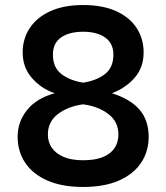

<svg xmlns="http://www.w3.org/2000/svg" viewBox="-20 -731 660 762"><path d="M310 11Q226 11 168 -14.5Q110 -40 80 -85Q50 -130 50 -188Q50 -248 87.5 -294.5Q125 -341 197 -361Q144 -379 107 -421Q70 -463 70 -523Q70 -577 98 -619.5Q126 -662 179.5 -686.5Q233 -711 310 -711Q388 -711 441.5 -686.5Q495 -662 522.5 -619.5Q550 -577 550 -523Q550 -463 514 -422Q478 -381 424 -361Q497 -338 533.5 -296Q570 -254 570 -188Q570 -130 540 -85Q510 -40 452 -14.5Q394 11 310 11ZM310 -95Q358 -95 389 -108Q420 -121 435 -144Q450 -167 450 -197Q450 -248 410 -278.5Q370 -309 310 -317Q250 -309 210 -278.5Q170 -248 170 -197Q170 -167 186 -144Q202 -121 233 -108Q264 -95 310 -95ZM310 -403Q363 -411 396.5 -437Q430 -463 430 -514Q430 -559 397.5 -582Q365 -605 310 -605Q255 -605 222.5 -582.5Q190 -560 190 -514Q190 -463 224 -437Q258 -411 310 -403Z"/></svg>

Font: Golos Text Medium
Style: Regular
Weight: 500
Designer: A.Korolkova, Vitaly Kuzmin
Foundry: ParaType Ltd
Version: Version 2.004